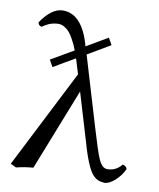

<svg xmlns="http://www.w3.org/2000/svg" viewBox="-81 -762 693 838"><g transform="rotate(10 265.5 -343.0)"><path d="M348.1 -616.2 365.2 -585.9 265.1 -526.9 347.2 -252.9Q349.1 -246.1 353 -233.2Q356.9 -220.2 358.9 -213.9Q387.2 -118.7 400.9 -86.9Q414.6 -55.2 433.1 -50.8Q436 -49.8 441.9 -49.8Q478.5 -49.8 503.9 -81.1Q519.5 -78.1 523.9 -64.9Q510.3 -34.7 484.6 -11.7Q459 11.2 438 11.2Q434.1 11.2 421.9 8.8Q394 3.4 375 -28.3Q356 -60.1 335.9 -126Q335 -129.4 333 -136Q331.1 -142.6 330.1 -146L265.1 -362.8Q241.2 -302.2 193.6 -181.4Q146 -60.5 122.1 0Q84 2.9 46.9 12.2L22 0L243.2 -435.1Q241.2 -442.4 236.6 -456.5Q231.9 -470.7 230 -478Q228 -486.8 226.1 -491.2Q224.1 -499 222.2 -502Q206.5 -493.2 175 -474.6Q143.6 -456.1 127.9 -446.8L110.8 -477.1L210.9 -535.2Q205.6 -549.3 200.7 -560.1Q195.8 -570.8 187 -586.4Q178.2 -602.1 169.4 -612.1Q160.6 -622.1 147.9 -629.6Q135.3 -637.2 122.1 -637.2Q84.5 -637.2 50.8 -611.8Q45.9 -613.3 43.5 -614.3Q41 -615.2 38.1 -618.9Q35.2 -622.6 34.2 -628.9Q81.1 -698.2 130.9 -698.2Q214.4 -698.2 252 -568.8Q252.4 -567.4 252.9 -564.9Q253.4 -562.5 253.9 -561Q269 -569.8 301 -588.4Q333 -606.9 348.1 -616.2Z"/></g></svg>

Font: Common Serif
Style: Regular
Weight: 400
Designer: Philipp H. Poll, Khaled Hosny
Foundry: Stefan Peev, Context Ltd.
Version: Version 1.026